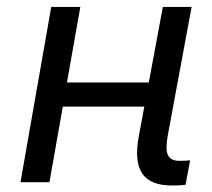

<svg xmlns="http://www.w3.org/2000/svg" viewBox="-20 -538 626 567"><path d="M40.5 0H126L165.5 -223.1H406.2L390.1 -136.7C371.1 -35.2 403.3 9.8 488.3 9.8C503.4 9.8 516.1 9.3 527.8 7.8L541.5 -64.5C530.8 -63.5 521 -63 511.2 -63C472.7 -63 465.8 -85.4 476.1 -141.6L545.9 -517.6H460.9L419.4 -294.4H177.7L217.3 -517.6H131.3Z"/></svg>

Font: Cascadia Code SemiLight
Style: Italic
Weight: 350
Italic angle: -10°
Monospace: yes
Designer: Aaron Bell
Foundry: Saja Typeworks
Version: Version 2404.023